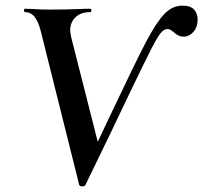

<svg xmlns="http://www.w3.org/2000/svg" viewBox="-20 -656 721 681"><path d="M69 -613Q65 -613 65 -619Q65 -625 69 -625L97 -624Q125 -622 154 -622Q215 -622 263 -624Q277 -625 299 -625Q304 -625 304 -619Q304 -613 299 -613Q267 -613 248 -595Q229 -577 229 -548Q229 -540 233 -522L331 -136L280 -56Q306 -109 374 -253Q461 -437 497.5 -506.5Q534 -576 562.5 -606Q591 -636 627 -636Q656 -636 668.5 -622Q681 -608 681 -587Q681 -560 666 -543Q651 -526 632 -526Q621 -526 614 -529.5Q607 -533 602 -537Q597 -541 596 -542Q594 -543 588 -548Q582 -553 573 -553Q561 -553 548.5 -537Q536 -521 514 -477.5Q492 -434 438 -322Q381 -201 283 0Q281 5 272 5Q263 5 261 0L125 -544Q116 -580 102.5 -596.5Q89 -613 69 -613Z"/></svg>

Font: Cormorant Garamond
Style: Bold Italic
Weight: 700
Italic angle: -10°
Designer: Christian Thalmann (Catharsis Fonts)
Foundry: Catharsis Fonts
Version: Version 4.000